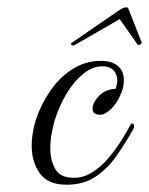

<svg xmlns="http://www.w3.org/2000/svg" viewBox="-20 -496 409 527"><path d="M163 11Q111 11 89 -20.5Q67 -52 67 -95Q67 -142 87 -190Q102 -226 126 -257.5Q150 -289 183.5 -309Q217 -329 257 -329Q287 -329 303.5 -315Q320 -301 320 -276Q320 -268 318.5 -259Q317 -250 312 -239Q305 -221 294 -207Q283 -193 269 -185Q262 -181 253 -181Q246 -181 240 -185Q234 -189 234 -198Q234 -214 251.5 -232.5Q269 -251 297 -252Q302 -265 302 -275Q302 -291 292 -302.5Q282 -314 261 -314Q235 -314 210 -294.5Q185 -275 165.5 -243.5Q146 -212 134 -177Q128 -161 123 -136.5Q118 -112 118 -88Q118 -57 131.5 -32.5Q145 -8 183 -8Q210 -8 234 -23.5Q258 -39 277.5 -62Q297 -85 312.5 -109.5Q328 -134 338 -153Q339 -157 343 -157Q348 -157 348 -149Q348 -145 345 -140Q324 -103 300 -68.5Q276 -34 243 -11.5Q210 11 163 11ZM184.7 -372.2Q183.7 -371.4 181.2 -371.4Q177.8 -371.4 175.3 -373.9Q172.9 -376.5 176.6 -378.2L303.8 -465.7Q317.9 -475.9 326.4 -475.9Q331.5 -475.9 332.9 -470.8L368.4 -380.7Q369.1 -379.9 368.7 -378.2Q368.2 -375.6 363.9 -373.5Q359.6 -371.4 357.6 -373.9L308.5 -443.6Z"/></svg>

Font: MonteCarlo
Style: Regular
Weight: 400
Designer: Robert E. Leuschke
Foundry: Robert E. Leuschke
Version: Version 1.010; ttfautohint (v1.8.3)